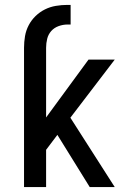

<svg xmlns="http://www.w3.org/2000/svg" viewBox="-20 -763 540 783"><path d="M78 0V-568Q78 -592 82 -615.5Q86 -639 97 -660Q108 -681 125 -697.5Q142 -714 163 -724.5Q184 -735 207.5 -739Q231 -743 255 -743H268V-663H255Q237 -663 219 -656.5Q201 -650 189 -636.5Q177 -623 172.5 -605Q168 -587 168 -568V-284L341 -520H448L267 -283L448 0H346L214 -213L168 -152V0Z"/></svg>

Font: Iosevka Term Medium
Style: Regular
Weight: 500
Monospace: yes
Designer: Belleve Invis
Foundry: Belleve Invis
Version: Version 26.3.1